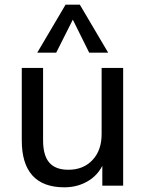

<svg xmlns="http://www.w3.org/2000/svg" viewBox="-20 -793 621 820"><path d="M255 7Q164 7 118.5 -43.5Q73 -94 73 -193V-503H164V-194Q164 -129 190.5 -98.5Q217 -68 272 -68Q336 -68 375 -109.5Q414 -151 414 -220V-503H506V0H417V-108L429 -113Q409 -54 362 -23.5Q315 7 255 7ZM220 -568H139L260 -773H321L442 -568H361L291 -709Z"/></svg>

Font: Muli Medium
Style: Regular
Weight: 500
Designer: Vernon Adams
Foundry: Vernon Adams
Version: Version 2.100; ttfautohint (v1.8.1.43-b0c9)